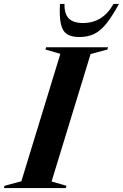

<svg xmlns="http://www.w3.org/2000/svg" viewBox="-66 -955 624 975"><path d="M240.5 -681.5 165 -703.5 168 -715H482.5L479.5 -703.5L394 -680.5L196 -33.5L271.5 -11.5L268.5 0H-46L-43 -11.5L42.5 -34.5ZM357.5 -838Q404 -838 442.5 -861Q481 -884 510.5 -935H538Q502.5 -870 472.8 -833.5Q443 -797 411 -782Q379 -767 337 -767Q297 -767 274.2 -781.8Q251.5 -796.5 243.2 -833.2Q235 -870 238.5 -935H261.5Q260.5 -883.5 283.8 -860.8Q307 -838 357.5 -838Z"/></svg>

Font: Newsreader 72pt SemiBold
Style: Italic
Weight: 600
Italic angle: -17°
Designer: Hugues Gentile
Foundry: Production Type
Version: Version 1.003; ttfautohint (v1.8.3)